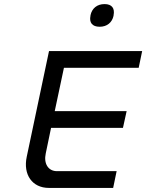

<svg xmlns="http://www.w3.org/2000/svg" viewBox="-20 -920 716 940"><path d="M220 -670 111 -153C92 -65 138 0 219 0H534L551 -82H259C216 -82 193 -119 204 -169L230 -294H582L600 -376H248L293 -588H659L676 -670ZM423 -843C416 -810 431 -789 468 -789C504 -789 529 -810 536 -843V-845C543 -879 528 -900 492 -900C455 -900 430 -879 423 -845Z"/></svg>

Font: LT Wave Mono
Style: Italic
Weight: 400
Designer: Daniel Lyons
Version: Version 2.5 (Glyphs App)